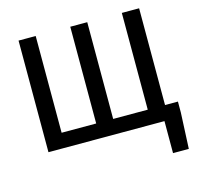

<svg xmlns="http://www.w3.org/2000/svg" viewBox="-130 -874 1261 1223"><g transform="rotate(-15 500.5 -262.5)"><path d="M892 -98V-736H778V-98H550V-736H438V-98H210V-736H97V0H862V211H966L977 -27V-98Z"/></g></svg>

Font: Noto Sans T Chinese Medium
Style: Regular
Weight: 500
Designer: Ryoko NISHIZUKA (kana & ideographs); Paul D. Hunt (Latin, Greek & Cyrillic); Wenlong ZHANG (bopomofo); Sandoll Communica
Foundry: Adobe Systems Incorporated
Version: Version 1.000;PS 1;hotconv 1.0.78;makeotf.lib2.5.61930